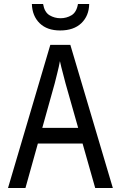

<svg xmlns="http://www.w3.org/2000/svg" viewBox="-20 -938 603 958"><path d="M20 0 231 -714H331L543 0H455L392 -222H169L107 0ZM253 -522 191 -300H370L307 -522Q302 -543 293.5 -574Q285 -605 279 -633Q274 -605 266 -574Q258 -543 253 -522ZM280 -786Q215 -786 178 -822Q141 -858 139 -918H195Q202 -877 227 -862Q252 -847 282 -847Q312 -847 337 -862Q362 -877 369 -918H425Q424 -859 386 -822.5Q348 -786 280 -786Z"/></svg>

Font: Noto Sans Mono SemiCondensed
Style: Regular
Weight: 400
Width: 4
Designer: Monotype Design Team
Foundry: Monotype Imaging Inc.
Version: Version 2.014